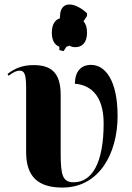

<svg xmlns="http://www.w3.org/2000/svg" viewBox="-20 -837 595 867"><path d="M267 -606 280 -626C285 -627 289 -629 293 -631C301 -626 311 -624 321 -624C347 -624 373 -641 373 -689C373 -714 367 -730 357 -741L373 -765V-777C319 -828 252 -836 251 -764L250 -754C230 -748 214 -729 214 -689C214 -652 229 -633 248 -626V-611ZM262 10C428 10 511 -144 511 -313C511 -473 456 -544 391 -544C346 -544 319 -515 318 -459C382 -454 448 -413 448 -280C448 -98 394 -14 313 -14C263 -14 254 -45 254 -145V-409C254 -516 204 -543 131 -543C83 -543 47 -529 14 -503L19 -495C40 -511 55 -518 68 -518C90 -518 98 -504 98 -438V-150C98 -39 152 10 262 10Z"/></svg>

Font: Noto Serif Display Condensed ExtraBold
Style: Regular
Weight: 800
Width: 3
Designer: Monotype Design Team
Foundry: Monotype Imaging Inc.
Version: Version 2.009